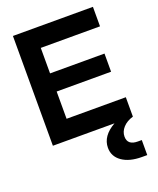

<svg xmlns="http://www.w3.org/2000/svg" viewBox="-159 -745 880 1069"><g transform="rotate(-20 281.0 -210.5)"><path d="M523.5 0Q485.5 11 463.5 35.2Q441.5 59.5 441.5 89Q441.5 139.5 502.5 139.5H525.5V228.5H494.5Q420.5 228.5 377 198Q333.5 167.5 333.5 116Q333.5 46 414.5 0H49.5V-650.5H523.5V-535H172.5V-384H495V-276.5H172.5V-115H523.5Z"/></g></svg>

Font: Overused Grotesk SemiBold
Style: Regular
Weight: 610
Version: Version 0.004